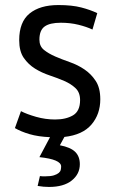

<svg xmlns="http://www.w3.org/2000/svg" viewBox="-20 -532 461 760"><path d="M297 -136Q297 -166 279 -183Q261 -200 234.5 -211.5Q208 -223 176.5 -233.5Q145 -244 118.5 -260.5Q92 -277 74 -303Q56 -329 56 -373Q56 -445 97 -478.5Q138 -512 211 -512Q265 -512 301.5 -502.5Q338 -493 365 -480L346 -415Q323 -426 290.5 -434Q258 -442 221 -442Q177 -442 156.5 -427Q136 -412 136 -375Q136 -349 154 -334.5Q172 -320 198.5 -308.5Q225 -297 256.5 -286Q288 -275 314.5 -257Q341 -239 359 -211.5Q377 -184 377 -139Q377 -80 342 -39Q307 2 235 10L217 43Q259 51 277.5 69Q296 87 296 118Q296 157 264 182.5Q232 208 174 208Q163 208 152 207Q141 206 129 204L138 165Q144 166 149 166Q154 166 159 166Q181 166 193.5 162Q206 158 212.5 152.5Q219 147 220.5 140Q222 133 222 127Q222 99 136 90L178 11Q131 9 97 -1Q63 -11 39 -25L63 -92Q86 -80 123 -69.5Q160 -59 198 -59Q241 -59 269 -75.5Q297 -92 297 -136Z"/></svg>

Font: PT Sans
Style: Regular
Weight: 400
Version: Version 2.003W OFL; ttfautohint (v1.6)